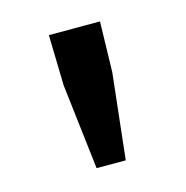

<svg xmlns="http://www.w3.org/2000/svg" viewBox="-60 -833 419 432"><g transform="rotate(-15 149.0 -616.5)"><path d="M115.2 -458 91.8 -657.2 88.9 -774.9H208L205.1 -657.2L183.1 -458Z"/></g></svg>

Font: Source Han Sans CN Medium
Style: Regular
Weight: 500
Designer: Ryoko NISHIZUKA  (kana, bopomofo & ideographs); Paul D. Hunt (Latin, Greek & Cyrillic); Sandoll Communications , Soo-you
Foundry: Adobe
Version: Version 2.004;hotconv 1.0.118;makeotfexe 2.5.65603